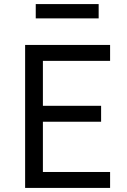

<svg xmlns="http://www.w3.org/2000/svg" viewBox="-20 -920 620 940"><path d="M103 0H519V-78H190V-324H475V-402H190V-622H519V-700H103ZM155 -830H463V-900H155Z"/></svg>

Font: CommitMono-dimboump
Style: Regular
Weight: 400
Monospace: yes
Designer: Eigil Nikolajsen
Foundry: Eigil Nikolajsen
Version: Version 1.143